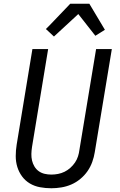

<svg xmlns="http://www.w3.org/2000/svg" viewBox="-20 -997 640 1025"><path d="M254 8Q223 8 193.5 2.5Q164 -3 139.5 -17.5Q115 -32 98 -55Q81 -78 72.5 -105.5Q64 -133 64 -163.5Q64 -194 69 -225L153 -735H237L151 -213Q148 -194 147.5 -175.5Q147 -157 151 -140Q155 -123 164 -108Q173 -93 187 -83Q201 -73 218.5 -69Q236 -65 254 -65Q272 -65 290 -68.5Q308 -72 324.5 -80Q341 -88 355.5 -101Q370 -114 380.5 -129.5Q391 -145 396.5 -162.5Q402 -180 404 -197L493 -735H577L486 -185Q482 -159 472.5 -132.5Q463 -106 447 -83Q431 -60 408.5 -41.5Q386 -23 360.5 -12Q335 -1 307.5 3.5Q280 8 254 8ZM268 -802 225 -842 244 -861 355 -977H457L540 -838L489 -806L398 -922Z"/></svg>

Font: Iosevka Custom Oblique
Style: Regular
Weight: 400
Italic angle: -9°
Designer: Belleve Invis
Foundry: Belleve Invis
Version: Version 27.0.1